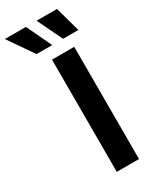

<svg xmlns="http://www.w3.org/2000/svg" viewBox="-352 -1019 866 1078"><g transform="rotate(-30 81.5 -480.0)"><path d="M205.1 -727.5V0H61V-727.5ZM1.5 -797.9 -110.4 -960H25.9L103 -797.9ZM173.3 -797.9 95.2 -960H227.5L272.5 -797.9Z"/></g></svg>

Font: Inter Cardless Tabular Bold
Style: Bold
Weight: 700
Designer: Rasmus Andersson
Foundry: rsms
Version: Version 4.000;git-4fc901f